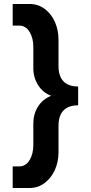

<svg xmlns="http://www.w3.org/2000/svg" viewBox="-20 -832 458 968"><path d="M44 7H76Q110 7 129 -24.5Q148 -56 148 -100V-208Q148 -257 171.5 -294.5Q195 -332 238 -349Q196 -365 172 -403Q148 -441 148 -489V-596Q148 -640 129 -671.5Q110 -703 76 -703H44V-812H129Q172 -812 205.5 -787Q239 -762 257 -721Q275 -680 275 -632V-499Q275 -448 300 -422Q325 -396 374 -396V-301Q325 -301 300 -275Q275 -249 275 -198V-64Q275 -16 256.5 25Q238 66 204.5 91Q171 116 128 116H44Z"/></svg>

Font: AmikoBold
Style: Bold
Weight: 700
Designer: Pablo Impallari, Rodrigo Fuenzalida, Andres Torresi
Foundry: Impallari Type
Version: Version 1.000; ttfautohint (v1.3)